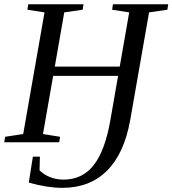

<svg xmlns="http://www.w3.org/2000/svg" viewBox="-31 -675 818 911"><path d="M767.1 -654.8 763.2 -628.9 676.3 -616.2 586.9 -106Q558.6 53.2 476.8 134.8Q395 216.3 265.1 216.3Q193.8 216.3 105.5 191.4L125 68.4H158.2L156.7 133.3Q177.7 154.3 207.5 165.8Q237.3 177.2 270 177.2Q360.4 177.2 414.1 107.9Q467.8 38.6 492.7 -105L529.3 -314.9H221.2L172.9 -39.1L253.9 -25.9L250 0H-10.7L-6.8 -25.9L79.1 -39.1L180.2 -616.2L99.1 -628.9L103 -654.8H365.2L361.3 -628.9L273.9 -616.2L229 -358.9H537.1L582 -616.2L501 -628.9L504.9 -654.8Z"/></svg>

Font: Liberation Serif
Style: Italic
Weight: 400
Italic angle: -16.333°
Designer: Steve Matteson
Foundry: Ascender Corporation
Version: Version 2.1.5